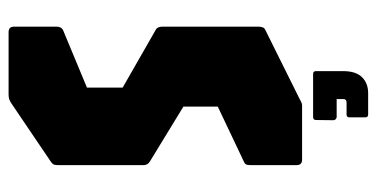

<svg xmlns="http://www.w3.org/2000/svg" viewBox="-230 -476 856 436"><g transform="rotate(-90 198.0 -258.0)"><path d="M53.5 0Q41 0 41 -12.5V-114.5Q41 -121 41.8 -125Q42.5 -129 47.5 -131.5L174 -191.5V-269.5L49.5 -345.5Q41 -350.5 41 -360.5V-551Q41 -559 42 -562.8Q43 -566.5 49.5 -571L181 -660Q185.5 -663 190 -664.8Q194.5 -666.5 201 -666.5H343Q355.5 -666.5 355.5 -654V-558Q355.5 -547 348 -543L217 -488.5V-407.5L348 -332.5Q355.5 -329 355.5 -316.5V-99Q355.5 -95 354.2 -90.5Q353 -86 349 -84L192 -6Q189 -4.5 184.8 -2.2Q180.5 0 176.5 0ZM156 150Q149.5 150 149.5 143.5V107.5Q149.5 101 156 101H183Q191 101 191 94V78.5H149.5Q143 76.5 143 71L143.5 31.5Q143.5 25 150.5 25H248Q254.5 25 254.5 31.5V93.5Q254.5 122 240.8 136Q227 150 204.5 150Z"/></g></svg>

Font: Jaro 24pt
Style: Regular
Weight: 400
Designer: Agyei Archer, Celine Hurka, Mirko Velimirović
Version: Version 1.000